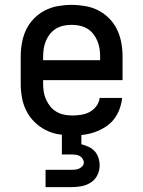

<svg xmlns="http://www.w3.org/2000/svg" viewBox="-20 -548 588 788"><path d="M276 8Q248 8 219.5 3Q191 -2 166 -15Q141 -28 120.5 -48.5Q100 -69 87.5 -94.5Q75 -120 70 -148Q65 -176 65 -205V-315Q65 -344 70 -372Q75 -400 87 -425.5Q99 -451 119 -471.5Q139 -492 164 -505Q189 -518 217.5 -523Q246 -528 274 -528Q302 -528 330.5 -523Q359 -518 384 -505Q409 -492 429 -471.5Q449 -451 461 -425.5Q473 -400 478 -372Q483 -344 483 -315V-219H157V-205Q157 -188 159.5 -171.5Q162 -155 169 -139.5Q176 -124 186.5 -111Q197 -98 211.5 -89.5Q226 -81 242.5 -77.5Q259 -74 276 -74Q295 -74 313.5 -77Q332 -80 348 -88.5Q364 -97 375.5 -112.5Q387 -128 389 -146H481Q479 -123 470.5 -100Q462 -77 447.5 -58.5Q433 -40 412.5 -27Q392 -14 369.5 -6Q347 2 323.5 5Q300 8 276 8ZM157 -301H391V-315Q391 -332 388.5 -348.5Q386 -365 379.5 -380.5Q373 -396 362.5 -409Q352 -422 338 -430.5Q324 -439 307.5 -442.5Q291 -446 274 -446Q257 -446 240.5 -442.5Q224 -439 210 -430.5Q196 -422 185.5 -409Q175 -396 168.5 -380.5Q162 -365 159.5 -348.5Q157 -332 157 -315ZM167 220V149H274Q282 149 290 148Q298 147 305.5 143.5Q313 140 318.5 133.5Q324 127 324 119Q324 111 319 103.5Q314 96 306.5 92Q299 88 290.5 87Q282 86 274 86H234V0H314V44Q329 48 343.5 54.5Q358 61 368.5 72.5Q379 84 384 99.5Q389 115 389 130Q389 151 380 170Q371 189 353.5 200.5Q336 212 315.5 216Q295 220 274 220Z"/></svg>

Font: Iosevka Semi-Condensed Medium
Style: Regular
Weight: 500
Monospace: yes
Designer: Belleve Invis
Foundry: Belleve Invis
Version: Version 27.3.5